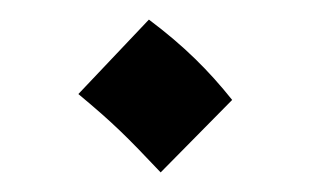

<svg xmlns="http://www.w3.org/2000/svg" viewBox="-20 -392 317 196"><path d="M144 -216 217 -290C193 -320 168 -345 132 -372L60 -296C96 -266 109 -253 144 -216Z"/></svg>

Font: Noto Sans Arabic UI XCn
Style: Regular
Weight: 400
Width: 2
Designer: Monotype Design Team, Nadine Chahine and Nizar Qandah
Foundry: Monotype Imaging Inc.
Version: Version 2.010